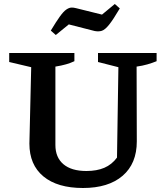

<svg xmlns="http://www.w3.org/2000/svg" viewBox="-20 -929 813 960"><path d="M395 11Q267 11 197 -47Q127 -105 127 -211L136 -593L26 -619V-664H352V-623Q333 -614 310.5 -607.5Q288 -601 257 -596V-204Q257 -142 297 -108Q337 -74 412 -74Q464 -74 501.5 -90Q539 -106 565 -141L572 -593L470 -619V-664H763V-623Q741 -614 716.5 -607Q692 -600 663 -596L664 -222Q664 -111 593 -50Q522 11 395 11ZM259 -754 234 -776Q261 -821 279 -846Q297 -871 310.5 -880.5Q324 -890 335.5 -891Q347 -892 361 -888L490 -856L554 -909L579 -887Q546 -831 525.5 -805.5Q505 -780 489 -775Q473 -770 453 -774L324 -807Z"/></svg>

Font: Piazzolla Thin
Style: Bold
Weight: 700
Version: Version 2.005